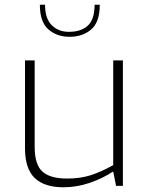

<svg xmlns="http://www.w3.org/2000/svg" viewBox="-20 -788 624 814"><path d="M86 -159V-532H127V-165Q127 -90 160 -60.5Q193 -31 264 -31Q319 -31 362.5 -44.5Q406 -58 460 -88V-532H501V0H472L460 -61Q414 -31 359.5 -12.5Q305 6 249 6Q168 6 127 -33.5Q86 -73 86 -159ZM149 -768H171Q171 -709 199.5 -681Q228 -653 272 -653Q324 -653 352.5 -679.5Q381 -706 381 -768H403Q403 -694 366.5 -663Q330 -632 275 -632Q221 -632 185 -663.5Q149 -695 149 -768Z"/></svg>

Font: Exo ExtraLight
Style: Regular
Weight: 275
Designer: Natanael Gama
Foundry: Natanael Gama
Version: Version 1.500; ttfautohint (v1.6)